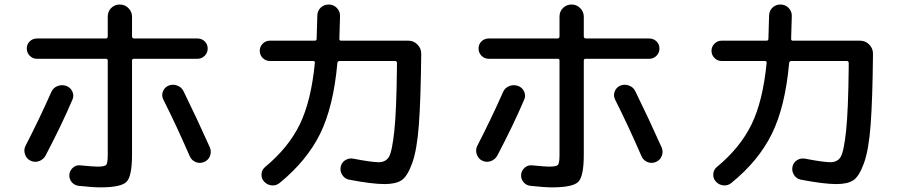

<svg xmlns="http://www.w3.org/2000/svg" viewBox="-20 -810 4040 850"><path d="M411.1 -72.3Q443.4 -72.3 450.2 -80.1Q457 -87.9 457 -125V-542Q457 -549.8 448.2 -549.8H143.6Q125 -549.8 111.8 -563Q98.6 -576.2 98.6 -595.2Q98.6 -614.3 111.8 -627Q125 -639.6 143.6 -639.6H448.2Q457 -639.6 457 -649.4V-736.3Q457 -759.8 472.7 -774.9Q488.3 -790 509.8 -790Q533.2 -790 548.8 -773.9Q564.5 -757.8 564.5 -736.3V-649.4Q564.5 -640.6 573.2 -639.6H854.5Q873 -639.6 886.2 -627Q899.4 -614.3 899.4 -595.2Q899.4 -576.2 886.2 -563Q873 -549.8 854.5 -549.8H573.2Q564.5 -549.8 564.5 -542V-125Q564.5 -29.3 540 -4.9Q515.6 19.5 423.8 19.5Q390.6 19.5 328.1 12.7Q309.6 10.7 297.4 -3.9Q285.2 -18.6 287.1 -38.1Q289.1 -55.7 303.2 -67.9Q317.4 -80.1 335 -78.1Q393.6 -72.3 411.1 -72.3ZM115.2 -98.6Q97.7 -106.4 90.8 -126.5Q84 -146.5 92.8 -164.1Q153.3 -281.2 207 -402.3Q214.8 -420.9 233.9 -428.7Q252.9 -436.5 273.4 -429.7Q292 -422.9 300.3 -404.8Q308.6 -386.7 300.8 -369.1Q252 -254.9 181.6 -121.1Q171.9 -103.5 152.8 -96.7Q133.8 -89.8 115.2 -98.6ZM792 -407.2Q850.6 -288.1 909.2 -157.2Q917 -138.7 909.7 -119.6Q902.3 -100.6 883.3 -92.8Q864.3 -85 845.7 -92.8Q827.1 -100.6 819.3 -120.1Q758.8 -258.8 703.1 -369.1Q694.3 -386.7 701.2 -404.8Q708 -422.9 725.6 -430.7Q744.1 -438.5 763.7 -431.6Q783.2 -424.8 792 -407.2Z M1174.8 -540Q1156.2 -540 1143.1 -553.2Q1129.9 -566.4 1129.9 -585Q1129.9 -603.5 1143.1 -616.7Q1156.2 -629.9 1174.8 -629.9H1373Q1381.8 -629.9 1381.8 -637.7Q1384.8 -733.4 1384.8 -740.2Q1384.8 -761.7 1399.4 -775.9Q1414.1 -790 1435.1 -790Q1456.1 -790 1470.7 -775.4Q1485.4 -760.7 1485.4 -740.2Q1485.4 -734.4 1482.4 -637.7Q1482.4 -629.9 1490.2 -629.9H1788.1Q1811.5 -629.9 1828.1 -612.8Q1844.7 -595.7 1844.7 -573.2V-565.4Q1842.8 -372.1 1834.5 -259.3Q1826.2 -146.5 1804.7 -87.4Q1783.2 -28.3 1757.3 -11.7Q1731.4 4.9 1682.6 4.9Q1627 4.9 1525.4 -14.6Q1505.9 -18.6 1495.1 -35.6Q1484.4 -52.7 1488.3 -71.8Q1492.2 -90.8 1508.8 -101.1Q1525.4 -111.3 1544.9 -107.4Q1620.1 -92.8 1655.3 -91.8Q1687.5 -91.8 1701.7 -115.2Q1715.8 -138.7 1725.6 -229.5Q1735.4 -320.3 1737.3 -511.7V-531.2Q1737.3 -540 1728.5 -540H1484.4Q1474.6 -540 1473.6 -531.2Q1456.1 -336.9 1397 -217.3Q1337.9 -97.7 1217.8 0Q1202.1 12.7 1182.6 10.7Q1163.1 8.8 1149.4 -5.9Q1136.7 -19.5 1137.7 -39.1Q1138.7 -58.6 1154.3 -71.3Q1256.8 -156.2 1307.1 -259.3Q1357.4 -362.3 1374 -532.2Q1374 -540 1367.2 -540Z M2411.1 -72.3Q2443.4 -72.3 2450.2 -80.1Q2457 -87.9 2457 -125V-542Q2457 -549.8 2448.2 -549.8H2143.6Q2125 -549.8 2111.8 -563Q2098.6 -576.2 2098.6 -595.2Q2098.6 -614.3 2111.8 -627Q2125 -639.6 2143.6 -639.6H2448.2Q2457 -639.6 2457 -649.4V-736.3Q2457 -759.8 2472.7 -774.9Q2488.3 -790 2509.8 -790Q2533.2 -790 2548.8 -773.9Q2564.5 -757.8 2564.5 -736.3V-649.4Q2564.5 -640.6 2573.2 -639.6H2854.5Q2873 -639.6 2886.2 -627Q2899.4 -614.3 2899.4 -595.2Q2899.4 -576.2 2886.2 -563Q2873 -549.8 2854.5 -549.8H2573.2Q2564.5 -549.8 2564.5 -542V-125Q2564.5 -29.3 2540 -4.9Q2515.6 19.5 2423.8 19.5Q2390.6 19.5 2328.1 12.7Q2309.6 10.7 2297.4 -3.9Q2285.2 -18.6 2287.1 -38.1Q2289.1 -55.7 2303.2 -67.9Q2317.4 -80.1 2335 -78.1Q2393.6 -72.3 2411.1 -72.3ZM2115.2 -98.6Q2097.7 -106.4 2090.8 -126.5Q2084 -146.5 2092.8 -164.1Q2153.3 -281.2 2207 -402.3Q2214.8 -420.9 2233.9 -428.7Q2252.9 -436.5 2273.4 -429.7Q2292 -422.9 2300.3 -404.8Q2308.6 -386.7 2300.8 -369.1Q2252 -254.9 2181.6 -121.1Q2171.9 -103.5 2152.8 -96.7Q2133.8 -89.8 2115.2 -98.6ZM2792 -407.2Q2850.6 -288.1 2909.2 -157.2Q2917 -138.7 2909.7 -119.6Q2902.3 -100.6 2883.3 -92.8Q2864.3 -85 2845.7 -92.8Q2827.1 -100.6 2819.3 -120.1Q2758.8 -258.8 2703.1 -369.1Q2694.3 -386.7 2701.2 -404.8Q2708 -422.9 2725.6 -430.7Q2744.1 -438.5 2763.7 -431.6Q2783.2 -424.8 2792 -407.2Z M3174.8 -540Q3156.2 -540 3143.1 -553.2Q3129.9 -566.4 3129.9 -585Q3129.9 -603.5 3143.1 -616.7Q3156.2 -629.9 3174.8 -629.9H3373Q3381.8 -629.9 3381.8 -637.7Q3384.8 -733.4 3384.8 -740.2Q3384.8 -761.7 3399.4 -775.9Q3414.1 -790 3435.1 -790Q3456.1 -790 3470.7 -775.4Q3485.4 -760.7 3485.4 -740.2Q3485.4 -734.4 3482.4 -637.7Q3482.4 -629.9 3490.2 -629.9H3788.1Q3811.5 -629.9 3828.1 -612.8Q3844.7 -595.7 3844.7 -573.2V-565.4Q3842.8 -372.1 3834.5 -259.3Q3826.2 -146.5 3804.7 -87.4Q3783.2 -28.3 3757.3 -11.7Q3731.4 4.9 3682.6 4.9Q3627 4.9 3525.4 -14.6Q3505.9 -18.6 3495.1 -35.6Q3484.4 -52.7 3488.3 -71.8Q3492.2 -90.8 3508.8 -101.1Q3525.4 -111.3 3544.9 -107.4Q3620.1 -92.8 3655.3 -91.8Q3687.5 -91.8 3701.7 -115.2Q3715.8 -138.7 3725.6 -229.5Q3735.4 -320.3 3737.3 -511.7V-531.2Q3737.3 -540 3728.5 -540H3484.4Q3474.6 -540 3473.6 -531.2Q3456.1 -336.9 3397 -217.3Q3337.9 -97.7 3217.8 0Q3202.1 12.7 3182.6 10.7Q3163.1 8.8 3149.4 -5.9Q3136.7 -19.5 3137.7 -39.1Q3138.7 -58.6 3154.3 -71.3Q3256.8 -156.2 3307.1 -259.3Q3357.4 -362.3 3374 -532.2Q3374 -540 3367.2 -540Z"/></svg>

Font: Rounded Mgen+ 2m medium
Style: Regular
Weight: 500
Designer: [Source Han Sans]
Ryoko NISHIZUKA  (kana & ideographs); Paul D. Hunt (Latin, Greek & Cyrillic); Wenlong ZHANG  (bopomofo
Version: Version 1.059.20150602